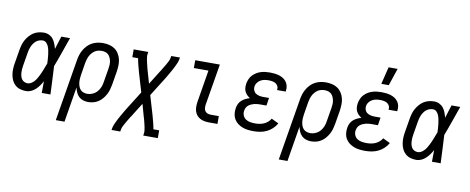

<svg xmlns="http://www.w3.org/2000/svg" viewBox="-77 -1118 4154 1696"><g transform="rotate(10 2000.0 -270.0)"><path d="M174 8Q147 8 121.5 1Q96 -6 76.5 -23Q57 -40 46 -63Q35 -86 30.5 -112Q26 -138 27 -165Q28 -192 33 -219L53 -339Q57 -363 63.5 -386Q70 -409 82 -430.5Q94 -452 111 -471.5Q128 -491 149 -504Q170 -517 194 -522.5Q218 -528 241 -528Q266 -528 287.5 -517.5Q309 -507 323 -489Q337 -471 345.5 -449Q354 -427 360 -404L361 -405Q370 -434 378.5 -462.5Q387 -491 397 -520H475Q451 -453 428 -386Q405 -319 379 -252Q383 -189 385.5 -126Q388 -63 391 0H313Q313 -26 313.5 -52.5Q314 -79 314 -105Q303 -84 289 -64.5Q275 -45 257.5 -28.5Q240 -12 218 -2Q196 8 174 8ZM175 -62Q190 -62 204.5 -70.5Q219 -79 230.5 -91Q242 -103 250.5 -117Q259 -131 266.5 -145.5Q274 -160 280.5 -175Q287 -190 293 -205Q299 -220 304.5 -235Q310 -250 316 -265Q315 -284 314 -303Q313 -322 310.5 -341Q308 -360 304.5 -378.5Q301 -397 294 -414.5Q287 -432 274 -445Q261 -458 241 -458Q227 -458 211.5 -453Q196 -448 183.5 -438Q171 -428 161.5 -414.5Q152 -401 145.5 -386.5Q139 -372 135 -357.5Q131 -343 129 -328L109 -208Q106 -192 105 -176Q104 -160 105 -144.5Q106 -129 110 -114Q114 -99 122.5 -87Q131 -75 145 -68.5Q159 -62 175 -62Z M477 215 569 -339Q573 -364 580.5 -387.5Q588 -411 601 -433.5Q614 -456 632.5 -475Q651 -494 674 -506Q697 -518 722 -523Q747 -528 771 -528Q799 -528 826.5 -521.5Q854 -515 875.5 -500Q897 -485 911.5 -462Q926 -439 932.5 -412.5Q939 -386 938 -357.5Q937 -329 933 -301L913 -181Q909 -158 902.5 -135Q896 -112 884.5 -90.5Q873 -69 857 -50Q841 -31 820.5 -17.5Q800 -4 776.5 2Q753 8 730 8Q706 8 684 1Q662 -6 646 -21.5Q630 -37 621 -57.5Q612 -78 607 -101L555 215ZM711 -62Q734 -62 757.5 -72.5Q781 -83 798 -102.5Q815 -122 824 -145Q833 -168 836 -192L856 -312Q859 -329 860 -346.5Q861 -364 858 -380Q855 -396 848.5 -411Q842 -426 831 -437Q820 -448 804 -453Q788 -458 771 -458Q755 -458 738.5 -454Q722 -450 708 -440.5Q694 -431 683 -418Q672 -405 664.5 -390Q657 -375 652.5 -359.5Q648 -344 645 -328L627 -217Q624 -199 623 -181Q622 -163 624 -146Q626 -129 632 -113Q638 -97 649 -85Q660 -73 676.5 -67.5Q693 -62 711 -62Z M977 215 980 197Q983 181 989.5 165.5Q996 150 1003.5 134.5Q1011 119 1019 104Q1027 89 1035.5 74.5Q1044 60 1052.5 45Q1061 30 1070 15L1178 -157L1127 -329Q1119 -359 1111 -389Q1103 -419 1098 -450H1046V-520H1177L1174 -502Q1172 -488 1173.5 -475Q1175 -462 1177.5 -449Q1180 -436 1183 -423.5Q1186 -411 1189 -398.5Q1192 -386 1195 -373.5Q1198 -361 1202 -349L1232 -245L1302 -357Q1305 -362 1307.5 -366Q1310 -370 1313 -375H1314Q1323 -391 1332.5 -406Q1342 -421 1351 -437Q1360 -453 1368.5 -469Q1377 -485 1380 -502L1383 -520H1461L1458 -502Q1455 -486 1448.5 -470.5Q1442 -455 1434.5 -439.5Q1427 -424 1419 -409Q1411 -394 1402.5 -379.5Q1394 -365 1385.5 -350Q1377 -335 1368 -320L1260 -148L1311 24Q1319 54 1327 84Q1335 114 1340 145H1392V215H1261L1264 197Q1266 183 1264.5 170Q1263 157 1260.5 144Q1258 131 1255 118.5Q1252 106 1249 93.5Q1246 81 1242.5 68.5Q1239 56 1235 44L1206 -60L1136 52Q1133 57 1130.5 61Q1128 65 1125 70H1124Q1114 86 1105 101Q1096 116 1087 132Q1078 148 1069.5 164Q1061 180 1058 197L1055 215Z M1815 0Q1794 0 1773 -3.5Q1752 -7 1734 -16.5Q1716 -26 1703 -41.5Q1690 -57 1684 -76.5Q1678 -96 1678 -117.5Q1678 -139 1681 -160L1729 -450H1598V-520H1819L1757 -149Q1755 -134 1756 -119Q1757 -104 1765 -92.5Q1773 -81 1786.5 -75.5Q1800 -70 1815 -70H1889V0Z M2215 8Q2188 8 2162.5 5Q2137 2 2113.5 -7Q2090 -16 2070.5 -31Q2051 -46 2038.5 -67Q2026 -88 2023 -113.5Q2020 -139 2024 -165Q2027 -185 2035.5 -203.5Q2044 -222 2059.5 -236Q2075 -250 2093.5 -259Q2112 -268 2132 -274Q2117 -283 2104.5 -295.5Q2092 -308 2084.5 -324Q2077 -340 2076 -359Q2075 -378 2078 -397Q2082 -417 2090.5 -437Q2099 -457 2114 -472.5Q2129 -488 2147.5 -499.5Q2166 -511 2186 -517Q2206 -523 2226.5 -525.5Q2247 -528 2267 -528Q2289 -528 2310 -525.5Q2331 -523 2351 -517Q2371 -511 2388.5 -499.5Q2406 -488 2417.5 -471.5Q2429 -455 2433 -434.5Q2437 -414 2434 -392L2433 -386H2356V-389Q2359 -406 2351.5 -421Q2344 -436 2331 -444Q2318 -452 2301 -455Q2284 -458 2267 -458Q2250 -458 2232 -455Q2214 -452 2197.5 -443Q2181 -434 2169 -418.5Q2157 -403 2154 -385Q2151 -367 2157 -350Q2163 -333 2177 -323Q2191 -313 2208.5 -309Q2226 -305 2244 -305H2298L2287 -235H2233Q2220 -235 2206 -234Q2192 -233 2178.5 -229.5Q2165 -226 2151.5 -220Q2138 -214 2127 -205Q2116 -196 2109.5 -183Q2103 -170 2101 -156Q2097 -134 2105.5 -113.5Q2114 -93 2131 -81.5Q2148 -70 2170 -66Q2192 -62 2215 -62Q2234 -62 2253.5 -65Q2273 -68 2292 -76Q2311 -84 2327 -97.5Q2343 -111 2353 -129L2418 -98Q2404 -72 2380.5 -50Q2357 -28 2329.5 -15Q2302 -2 2272.5 3Q2243 8 2215 8Z M2477 215 2569 -339Q2573 -364 2580.5 -387.5Q2588 -411 2601 -433.5Q2614 -456 2632.5 -475Q2651 -494 2674 -506Q2697 -518 2722 -523Q2747 -528 2771 -528Q2799 -528 2826.5 -521.5Q2854 -515 2875.5 -500Q2897 -485 2911.5 -462Q2926 -439 2932.5 -412.5Q2939 -386 2938 -357.5Q2937 -329 2933 -301L2913 -181Q2909 -158 2902.5 -135Q2896 -112 2884.5 -90.5Q2873 -69 2857 -50Q2841 -31 2820.5 -17.5Q2800 -4 2776.5 2Q2753 8 2730 8Q2706 8 2684 1Q2662 -6 2646 -21.5Q2630 -37 2621 -57.5Q2612 -78 2607 -101L2555 215ZM2711 -62Q2734 -62 2757.5 -72.5Q2781 -83 2798 -102.5Q2815 -122 2824 -145Q2833 -168 2836 -192L2856 -312Q2859 -329 2860 -346.5Q2861 -364 2858 -380Q2855 -396 2848.5 -411Q2842 -426 2831 -437Q2820 -448 2804 -453Q2788 -458 2771 -458Q2755 -458 2738.5 -454Q2722 -450 2708 -440.5Q2694 -431 2683 -418Q2672 -405 2664.5 -390Q2657 -375 2652.5 -359.5Q2648 -344 2645 -328L2627 -217Q2624 -199 2623 -181Q2622 -163 2624 -146Q2626 -129 2632 -113Q2638 -97 2649 -85Q2660 -73 2676.5 -67.5Q2693 -62 2711 -62Z M3215 8Q3188 8 3162.5 5Q3137 2 3113.5 -7Q3090 -16 3070.5 -31Q3051 -46 3038.5 -67Q3026 -88 3023 -113.5Q3020 -139 3024 -165Q3027 -185 3035.5 -203.5Q3044 -222 3059.5 -236Q3075 -250 3093.5 -259Q3112 -268 3132 -274Q3117 -283 3104.5 -295.5Q3092 -308 3084.5 -324Q3077 -340 3076 -359Q3075 -378 3078 -397Q3082 -417 3090.5 -437Q3099 -457 3114 -472.5Q3129 -488 3147.5 -499.5Q3166 -511 3186 -517Q3206 -523 3226.5 -525.5Q3247 -528 3267 -528Q3289 -528 3310 -525.5Q3331 -523 3351 -517Q3371 -511 3388.5 -499.5Q3406 -488 3417.5 -471.5Q3429 -455 3433 -434.5Q3437 -414 3434 -392L3433 -386H3356V-389Q3359 -406 3351.5 -421Q3344 -436 3331 -444Q3318 -452 3301 -455Q3284 -458 3267 -458Q3250 -458 3232 -455Q3214 -452 3197.5 -443Q3181 -434 3169 -418.5Q3157 -403 3154 -385Q3151 -367 3157 -350Q3163 -333 3177 -323Q3191 -313 3208.5 -309Q3226 -305 3244 -305H3298L3287 -235H3233Q3220 -235 3206 -234Q3192 -233 3178.5 -229.5Q3165 -226 3151.5 -220Q3138 -214 3127 -205Q3116 -196 3109.5 -183Q3103 -170 3101 -156Q3097 -134 3105.5 -113.5Q3114 -93 3131 -81.5Q3148 -70 3170 -66Q3192 -62 3215 -62Q3234 -62 3253.5 -65Q3273 -68 3292 -76Q3311 -84 3327 -97.5Q3343 -111 3353 -129L3418 -98Q3404 -72 3380.5 -50Q3357 -28 3329.5 -15Q3302 -2 3272.5 3Q3243 8 3215 8ZM3253 -600 3291 -755H3372L3320 -600Z M3674 8Q3647 8 3621.5 1Q3596 -6 3576.5 -23Q3557 -40 3546 -63Q3535 -86 3530.5 -112Q3526 -138 3527 -165Q3528 -192 3533 -219L3553 -339Q3557 -363 3563.5 -386Q3570 -409 3582 -430.5Q3594 -452 3611 -471.5Q3628 -491 3649 -504Q3670 -517 3694 -522.5Q3718 -528 3741 -528Q3766 -528 3787.5 -517.5Q3809 -507 3823 -489Q3837 -471 3845.5 -449Q3854 -427 3860 -404L3861 -405Q3870 -434 3878.5 -462.5Q3887 -491 3897 -520H3975Q3951 -453 3928 -386Q3905 -319 3879 -252Q3883 -189 3885.5 -126Q3888 -63 3891 0H3813Q3813 -26 3813.5 -52.5Q3814 -79 3814 -105Q3803 -84 3789 -64.5Q3775 -45 3757.5 -28.5Q3740 -12 3718 -2Q3696 8 3674 8ZM3675 -62Q3690 -62 3704.5 -70.5Q3719 -79 3730.5 -91Q3742 -103 3750.5 -117Q3759 -131 3766.5 -145.5Q3774 -160 3780.5 -175Q3787 -190 3793 -205Q3799 -220 3804.5 -235Q3810 -250 3816 -265Q3815 -284 3814 -303Q3813 -322 3810.5 -341Q3808 -360 3804.5 -378.5Q3801 -397 3794 -414.5Q3787 -432 3774 -445Q3761 -458 3741 -458Q3727 -458 3711.5 -453Q3696 -448 3683.5 -438Q3671 -428 3661.5 -414.5Q3652 -401 3645.5 -386.5Q3639 -372 3635 -357.5Q3631 -343 3629 -328L3609 -208Q3606 -192 3605 -176Q3604 -160 3605 -144.5Q3606 -129 3610 -114Q3614 -99 3622.5 -87Q3631 -75 3645 -68.5Q3659 -62 3675 -62Z"/></g></svg>

Font: Iosevka Curly Slab
Style: Italic
Weight: 400
Italic angle: -9°
Monospace: yes
Designer: Belleve Invis
Foundry: Belleve Invis
Version: Version 22.1.2; ttfautohint (v1.8.4)